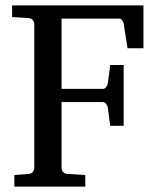

<svg xmlns="http://www.w3.org/2000/svg" viewBox="-20 -691 581 711"><path d="M452.1 -512.2 438 -604Q436.5 -611.3 432.1 -616.7Q427.7 -622.1 420.9 -622.1H208V-361.8H360.8Q367.7 -361.8 372.8 -368.2Q377.9 -374.5 378.9 -379.9L388.2 -450.2H438V-225.1H388.2L378.9 -294.9Q377.9 -300.3 372.6 -306.6Q367.2 -313 360.8 -313H208V-68.8Q208 -61.5 213.1 -54.7Q218.3 -47.9 229 -46.9L295.9 -43V0H33.2V-43L85.9 -46.9Q96.7 -47.9 101.8 -54.7Q106.9 -61.5 106.9 -68.8V-602.1Q106.9 -609.4 101.8 -616.2Q96.7 -623 85.9 -624L24.9 -627.9V-670.9H511.2V-512.2Z"/></svg>

Font: BabelStone Ogham Bound
Style: Regular
Weight: 400
Designer: Andrew West
Foundry: BabelStone
Version: Version 2.02 March 14, 2022